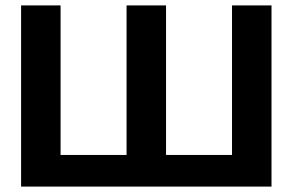

<svg xmlns="http://www.w3.org/2000/svg" viewBox="-20 -690 1082 710"><path d="M58 0H984V-670H838V-117H594V-670H448V-117H204V-670H58Z"/></svg>

Font: LT Wave Bold
Style: Regular
Weight: 700
Designer: Daniel Lyons
Version: Version 2.5 (Glyphs App)